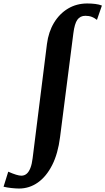

<svg xmlns="http://www.w3.org/2000/svg" viewBox="-148 -835 606 1106"><path d="M-38.5 251Q-56.5 251 -82 248.2Q-107.5 245.5 -127.5 240.5L-100.5 154Q-74.5 165.5 -55.8 171.2Q-37 177 -25 177Q-7.5 177 5.5 166Q18.5 155 27.2 132.5Q36 110 40 76L122.5 -582Q131.5 -651.5 163.2 -704Q195 -756.5 244.2 -785.8Q293.5 -815 354.5 -815Q379.5 -815 401.2 -812.2Q423 -809.5 439 -803L410.5 -720.5Q396 -732 380.2 -738Q364.5 -744 344 -744Q314 -744 297.8 -721.5Q281.5 -699 274.5 -642.5L198 -45.5Q186 50 152.5 116Q119 182 70 216.5Q21 251 -38.5 251Z"/></svg>

Font: Merriweather 24pt ExtraBold
Style: Italic
Weight: 800
Italic angle: -7.8°
Version: Version 2.101